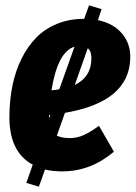

<svg xmlns="http://www.w3.org/2000/svg" viewBox="-20 -621 506 716"><path d="M345.2 -545.9Q403.3 -533.7 435.3 -495.6Q467.3 -457.5 465.8 -403.8Q461.9 -241.2 222.2 -200.2L191.9 -115.2Q211.4 -106 240.2 -106Q266.6 -106 291.5 -116.9Q316.4 -127.9 349.1 -151.9L404.8 -55.2Q317.9 18.1 212.9 18.1Q175.8 18.1 147.9 11.2L125 75.2L78.1 61L102.1 -6.8Q12.2 -55.2 15.1 -192.9Q16.1 -252 27.1 -304.7Q38.1 -357.4 60.5 -402.6Q83 -447.8 115.2 -480.7Q147.5 -513.7 193.1 -532.2Q238.8 -550.8 293.9 -550.8L312 -601.1L358.9 -586.9ZM257.8 -446.8Q195.3 -428.2 171.9 -284.2Q193.4 -286.1 201.2 -288.1ZM258.8 -304.2Q320.8 -334 320.8 -403.8Q320.8 -431.6 307.1 -440.9ZM163.1 -179.2 168 -192.9Q166 -191.9 163.1 -191.9Z"/></svg>

Font: Fira Sans Compressed ExtraBold
Style: Italic
Weight: 800
Width: 3
Italic angle: -8°
Designer: Carrois Corporate & Edenspiekermann AG
Foundry: Carrois Corporate GbR & Edenspiekermann AG
Version: Version 4.203;PS 004.203;hotconv 1.0.88;makeotf.lib2.5.64775